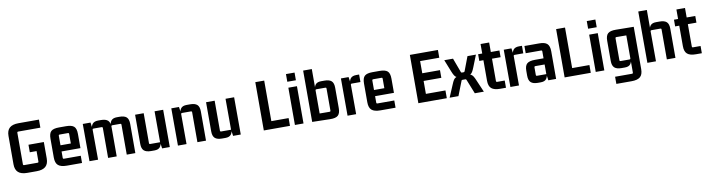

<svg xmlns="http://www.w3.org/2000/svg" viewBox="-30 -1481 9151 2486"><g transform="rotate(-10 4545.5 -238.0)"><path d="M339 9H214Q135 9 96.5 -25.5Q58 -60 58 -131V-504Q58 -576 96.5 -610Q135 -644 214 -644H483V-538H190Q178 -538 178 -526V-109Q178 -97 190 -97H370Q382 -97 382 -109V-267L394 -248H293V-347H495V-131Q495 -60 456.5 -25.5Q418 9 339 9Z M935 6H736Q657 6 622 -24.5Q587 -55 587 -126V-373Q587 -445 617 -472Q647 -499 720 -499H813Q887 -499 917.5 -472Q948 -445 948 -373V-187H687V-268H836V-395Q836 -407 825 -407H712Q700 -407 700 -395V-101Q700 -89 712 -89H935Z M1235 -499H1271Q1335 -499 1363.5 -473Q1392 -447 1392 -384V0H1279V-395Q1279 -407 1267 -407H1157Q1145 -407 1145 -395L1147 0H1034L1032 -490H1134L1145 -407L1138 -394Q1138 -445 1161.5 -472Q1185 -499 1235 -499ZM1482 -499H1516Q1580 -499 1608.5 -473Q1637 -447 1637 -384V0H1524V-395Q1524 -407 1512 -407H1404Q1392 -407 1392 -395L1389 -381L1385 -394Q1385 -445 1408 -472Q1431 -499 1482 -499Z M1887 9H1841Q1779 9 1749.5 -17.5Q1720 -44 1720 -106V-490H1833V-95Q1833 -83 1845 -83H1977L1976 -490H2089L2090 0H1989L1977 -83L1983 -96Q1983 -46 1960.5 -18.5Q1938 9 1887 9Z M2399 -499H2445Q2508 -499 2537 -473Q2566 -447 2566 -384V0H2453V-395Q2453 -407 2441 -407H2321Q2309 -407 2309 -395L2310 0H2197L2196 -490H2297L2309 -407L2302 -394Q2302 -445 2325 -472Q2348 -499 2399 -499Z M2820 9H2774Q2712 9 2682.5 -17.5Q2653 -44 2653 -106V-490H2766V-95Q2766 -83 2778 -83H2910L2909 -490H3022L3023 0H2922L2910 -83L2916 -96Q2916 -46 2893.5 -18.5Q2871 9 2820 9Z M3670 -102V0H3326V-635H3443V-84L3426 -102Z M3848 0H3735V-490H3848ZM3848 -568H3735V-669H3848Z M4197 5 3962 0V-675H4076V-407L4071 -394Q4071 -445 4093.5 -472Q4116 -499 4166 -499H4211Q4274 -499 4303 -473Q4332 -447 4332 -384V-116Q4332 -48 4301.5 -20.5Q4271 7 4197 5ZM4076 -395V-77L4063 -91L4208 -90Q4220 -90 4220 -102V-395Q4220 -407 4208 -407H4088Q4076 -407 4076 -395Z M4629 -499H4667V-400H4551Q4539 -400 4539 -388L4540 0H4427L4426 -490H4527L4539 -407L4532 -394Q4532 -445 4555 -472Q4578 -499 4629 -499Z M5057 6H4858Q4779 6 4744 -24.5Q4709 -55 4709 -126V-373Q4709 -445 4739 -472Q4769 -499 4842 -499H4935Q5009 -499 5039.5 -472Q5070 -445 5070 -373V-187H4809V-268H4958V-395Q4958 -407 4947 -407H4834Q4822 -407 4822 -395V-101Q4822 -89 4834 -89H5057Z M5732 0H5358V-635H5727V-533H5458L5475 -550V-356L5458 -373H5708V-272H5458L5475 -289V-85L5458 -102H5732Z M5885 0H5769L5836 -158Q5852 -198 5865.5 -219Q5879 -240 5900 -248Q5921 -256 5959 -258L5960 -235Q5927 -237 5907.5 -246Q5888 -255 5875 -275.5Q5862 -296 5847 -334L5785 -490H5900L5969 -304Q5971 -298 5973.5 -295.5Q5976 -293 5982 -293H6005Q6015 -293 6019 -303L6090 -490H6201L6139 -334Q6125 -298 6112.5 -277.5Q6100 -257 6082.5 -247.5Q6065 -238 6035 -236L6034 -257Q6070 -255 6089.5 -246Q6109 -237 6122.5 -216Q6136 -195 6151 -158L6219 0H6100L6025 -188Q6021 -199 6013 -199H5971Q5965 -199 5963 -196.5Q5961 -194 5959 -189Z M6510 -490V-402H6387L6397 -412V-107Q6397 -95 6409 -95H6510V0H6433Q6355 0 6319.5 -30.5Q6284 -61 6284 -132V-412L6294 -402H6230V-490H6294L6284 -480V-615H6397V-480L6387 -490Z M6770 -499H6808V-400H6692Q6680 -400 6680 -388L6681 0H6568L6567 -490H6668L6680 -407L6673 -394Q6673 -445 6696 -472Q6719 -499 6770 -499Z M6966 9H6928Q6866 9 6836.5 -17.5Q6807 -44 6807 -106V-170Q6807 -238 6838 -264.5Q6869 -291 6942 -291H7068V-210H6931Q6919 -210 6919 -198V-95Q6919 -83 6931 -83H7055V-384Q7055 -396 7043 -396H6839V-491H7031Q7105 -492 7137 -463Q7169 -434 7169 -363V0H7067L7055 -83L7061 -96Q7061 -46 7039 -18.5Q7017 9 6966 9Z M7625 -102V0H7281V-635H7398V-84L7381 -102Z M7803 0H7690V-490H7803ZM7803 -568H7690V-669H7803Z M8162 -95V-411L8174 -397L8030 -398Q8018 -398 8018 -386V-95Q8018 -83 8030 -83H8150Q8162 -83 8162 -95ZM8150 105Q8162 105 8162 93V-83L8167 -96Q8167 -46 8145 -18.5Q8123 9 8072 9H8027Q7965 9 7935.5 -17.5Q7906 -44 7906 -106V-371Q7906 -440 7937 -467Q7968 -494 8041 -493L8276 -490V66Q8276 137 8240.5 168Q8205 199 8127 199H7926V105Z M8571 -499H8617Q8680 -499 8709 -473Q8738 -447 8738 -384V0H8625V-395Q8625 -407 8613 -407H8493Q8481 -407 8481 -395L8482 0H8369L8368 -675H8481V-407L8474 -394Q8474 -445 8497 -472Q8520 -499 8571 -499Z M9085 -490V-402H8962L8972 -412V-107Q8972 -95 8984 -95H9085V0H9008Q8930 0 8894.5 -30.5Q8859 -61 8859 -132V-412L8869 -402H8805V-490H8869L8859 -480V-615H8972V-480L8962 -490Z"/></g></svg>

Font: Gemunu Libre ExtraLight
Style: Bold
Weight: 700
Version: Version 1.100